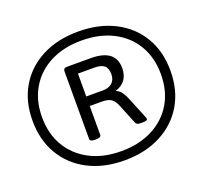

<svg xmlns="http://www.w3.org/2000/svg" viewBox="-123 -852 1061 1002"><g transform="rotate(-20 407.0 -351.5)"><path d="M407 6Q291 6 205 -39Q119 -84 71.5 -164.5Q24 -245 24 -353Q24 -460 71.5 -540Q119 -620 205 -664.5Q291 -709 407 -709Q522 -709 608.5 -664.5Q695 -620 742.5 -540Q790 -460 790 -353Q790 -245 742.5 -164.5Q695 -84 608.5 -39Q522 6 407 6ZM407 -45Q506 -45 580.5 -83.5Q655 -122 696 -191Q737 -260 737 -353Q737 -445 696 -514Q655 -583 580.5 -621Q506 -659 407 -659Q307 -659 233 -621Q159 -583 118 -514Q77 -445 77 -353Q77 -260 118 -191Q159 -122 233 -83.5Q307 -45 407 -45ZM296 -148Q269 -148 269 -163V-537Q269 -556 288 -556H421Q558 -556 558 -452Q558 -412 539.5 -387Q521 -362 488 -352V-349Q504 -343 516 -326.5Q528 -310 538 -285L586 -167Q588 -162 588 -157Q588 -148 561 -148H550Q528 -148 523 -161L478 -272Q466 -301 448.5 -312Q431 -323 398 -323H331V-163Q331 -148 304 -148ZM331 -376H424Q456 -376 475 -393Q494 -410 494 -441Q494 -474 477 -488.5Q460 -503 422 -503H331Z"/></g></svg>

Font: Asap Semi Expanded Medium
Style: Regular
Weight: 500
Width: 6
Designer: Pablo Cosgaya
Foundry: Omnibus-Type
Version: Version 3.001; ttfautohint (v1.8.4.7-5d5b)